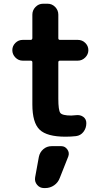

<svg xmlns="http://www.w3.org/2000/svg" viewBox="-20 -710 540 1011"><path d="M302.7 59.6Q322.3 59.6 334.5 76.7Q346.7 93.8 339.8 113.3L294.9 226.6Q286.1 251 265.1 265.6Q244.1 280.3 217.8 280.3H211.9Q189.5 280.3 175.3 263.2Q161.1 246.1 165 223.6L184.6 116.2Q189.5 91.8 208 75.7Q226.6 59.6 252 59.6ZM295.9 -390.6Q287.1 -390.6 287.1 -381.8V-190.4Q287.1 -129.9 297.4 -115.7Q307.6 -101.6 355.5 -101.6Q362.3 -101.6 379.9 -103.5Q402.3 -106.4 418.5 -94.7Q434.6 -83 434.6 -61.5Q434.6 -35.2 419.4 -15.6Q404.3 3.9 379.9 6.8Q353.5 9.8 325.2 9.8Q227.5 9.8 189 -26.9Q150.4 -63.5 150.4 -160.2V-381.8Q150.4 -390.6 141.6 -390.6H99.6Q77.1 -390.6 61 -407.2Q44.9 -423.8 44.9 -445.8Q44.9 -467.8 61 -483.9Q77.1 -500 99.6 -500H141.6Q149.4 -500 150.4 -508.8V-632.8Q150.4 -656.2 167 -673.3Q183.6 -690.4 207 -690.4H230.5Q253.9 -690.4 270.5 -673.3Q287.1 -656.2 287.1 -632.8V-508.8Q287.1 -500 295.9 -500H389.6Q413.1 -500 429.2 -483.9Q445.3 -467.8 445.3 -445.8Q445.3 -423.8 428.7 -407.2Q412.1 -390.6 389.6 -390.6Z"/></svg>

Font: Rounded Mgen+ 2m bold
Style: Bold
Weight: 700
Designer: [Source Han Sans]
Ryoko NISHIZUKA  (kana & ideographs); Paul D. Hunt (Latin, Greek & Cyrillic); Wenlong ZHANG  (bopomofo
Version: Version 1.059.20150602